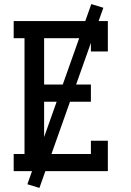

<svg xmlns="http://www.w3.org/2000/svg" viewBox="-20 -838 640 940"><path d="M47 0V-84H100V-651H47V-735H508V-586H425V-651H196V-424H425V-340H196V-84H425V-149H508V0ZM173 82 114 64 427 -818 486 -800Z"/></svg>

Font: Iosevka HT Medium Extended
Style: Regular
Weight: 500
Width: 7
Monospace: yes
Designer: Belleve Invis
Foundry: Belleve Invis
Version: Version 32.3.0; ttfautohint (v1.8.4)